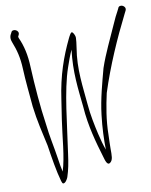

<svg xmlns="http://www.w3.org/2000/svg" viewBox="-55 -747 699 889"><g transform="rotate(-5 294.0 -302.5)"><path d="M24 -576C43 -538 56 -503 63 -449C70 -394 83 -328 93 -271C107 -204 128 -143 146 -85C160 -27 176 37 194 84C197 92 200 96 203 96C213 96 221 79 224 69C232 35 235 5 237 -39C245 -172 245 -331 272 -438C279 -467 286 -493 295 -518C291 -414 310 -333 326 -249C340 -159 371 -79 398 -11C404 4 413 32 427 20C441 8 438 -13 435 -46C433 -63 433 -85 431 -112C426 -178 432 -245 440 -304C468 -428 511 -553 554 -661L560 -676C569 -699 531 -711 527 -689L521 -674C516 -664 509 -645 499 -616C478 -554 451 -486 435 -420C424 -356 409 -279 407 -204C405 -146 408 -89 413 -43C402 -66 394 -88 384 -118C371 -158 355 -211 347 -259C333 -340 311 -425 319 -525C320 -544 321 -560 320 -571C320 -579 311 -594 306 -597C299 -603 291 -580 287 -570C257 -490 234 -405 228 -292L222 -199C217 -119 220 -26 205 41C199 23 194 4 188 -22C176 -73 158 -128 147 -185C128 -264 111 -365 99 -454C92 -511 78 -554 56 -593C55 -596 54 -598 54 -599L57 -607C66 -630 28 -641 24 -620C17 -607 15 -594 24 -576Z"/></g></svg>

Font: Stray Cat
Style: SuCn
Weight: 400
Version: Version 1.0